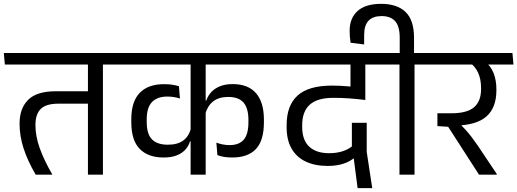

<svg xmlns="http://www.w3.org/2000/svg" viewBox="-43 -908 2689 998"><path d="M492 -593.4H414.1V0H492ZM362.8 -572.4H603.5L598 -632.6H357.3ZM-17.7 -572.4H553.4L548 -632.6H-23.2ZM142.5 0H229.3Q185.1 -76.8 163.2 -138.8Q141.2 -200.8 141.2 -258.5Q141.2 -314.5 168.9 -341.8Q196.6 -369.1 260.1 -369.1H445.2V-433.7H247Q148.3 -433.7 103.5 -389.3Q58.7 -344.9 58.7 -265.3Q58.7 -200.7 79.8 -136.1Q100.9 -71.4 142.5 0Z M569.4 -572.4H1403.7L1398.2 -632.6H564ZM639.5 -272.5Q639.5 -178.9 683.1 -134.1Q726.8 -89.3 807.9 -89.3Q846.7 -89.3 874.4 -99.9Q902.2 -110.5 919.6 -129.3Q937.1 -148.1 944.5 -173H953.9L950.3 -245.2Q940.9 -201.8 911.1 -178.8Q881.3 -155.8 829.2 -155.8Q775 -155.8 747.3 -183.2Q719.6 -210.6 719.6 -275V-286.8Q719.6 -349.1 747.1 -377.6Q774.7 -406.1 826.4 -406.1Q844 -406.1 860 -403.5Q876 -401 892.3 -396L887.1 -459.7Q870 -465.2 850.9 -467.9Q831.8 -470.5 809.4 -470.5Q727.2 -470.5 683.3 -425.3Q639.5 -380.2 639.5 -287.9ZM1328.8 -286.3Q1328.8 -376.3 1287.8 -423.6Q1246.8 -470.9 1166.1 -470.9Q1129 -470.9 1101.4 -460Q1073.9 -449 1055.8 -429.9Q1037.7 -410.8 1029.4 -385.6H1020.2L1023.8 -315Q1036 -358.5 1065.4 -381.3Q1094.8 -404.1 1143.8 -404.1Q1197.3 -404.1 1222.8 -374.9Q1248.3 -345.6 1248.3 -284.1V-273Q1248.3 -210.1 1223.9 -181.9Q1199.5 -153.8 1150.5 -153.8Q1132.3 -153.8 1114.8 -157.2Q1097.4 -160.6 1081.7 -166.5L1087 -101.9Q1102.1 -95.4 1121.9 -92.4Q1141.8 -89.3 1163.9 -89.3Q1246.1 -89.3 1287.5 -133.6Q1328.8 -177.8 1328.8 -272.3ZM1026.1 -593.4H947.8V0H1026.1Z M1726 -572.4H1951.3L1945.9 -632.6H1720.7ZM1855.7 -593.5H1780.2V-478.4L1855.7 -478.1ZM1378.2 -572.4H1965.1L1959.6 -632.6H1372.9ZM1778.8 -411.8 1855.9 -389.7V-594.8H1778.8ZM1863.2 -269.6H1786V-121.4L1792.2 -112.1L1815.8 69.9H1891.9L1863.2 -118.3ZM1667.7 -111.7Q1600.2 -111.7 1563.9 -146.1Q1527.7 -180.5 1527.7 -248.5V-257.6Q1527.7 -328.2 1567.1 -363.8Q1606.5 -399.5 1690.5 -399.5Q1730.4 -399.5 1770.7 -396.7Q1811 -393.9 1855.9 -388.2V-448.2Q1811.5 -455.4 1767.7 -459.2Q1723.9 -463.1 1683 -463.1Q1561 -463.1 1503.9 -411.5Q1446.9 -359.9 1446.9 -258.2V-246.4Q1446.9 -180.2 1472.7 -135.4Q1498.5 -90.6 1546.3 -68.1Q1594.1 -45.5 1660.4 -45.5Q1709.1 -45.5 1745.1 -58.1Q1781.2 -70.7 1803.8 -92.6L1790.5 -150.1Q1768 -131.5 1737.2 -121.6Q1706.4 -111.7 1667.7 -111.7Z M2111.7 0V-593.4H2033.4V0ZM2222.8 -572.4 2217.4 -632.6H1921.7L1928.2 -572.4ZM1938.5 -888Q1857.2 -888 1815.8 -851Q1774.4 -814 1774.4 -748.3Q1774.4 -732.9 1775.5 -718.2Q1776.6 -703.4 1779.3 -685.7L1849.9 -677V-726.9Q1849.9 -776.8 1872.9 -800.6Q1895.9 -824.4 1940.5 -824.4Q1986.2 -824.4 2010.5 -798.4Q2034.7 -772.5 2034.7 -711.2V-623.6H2109.1V-711.4Q2109.1 -803.4 2065.1 -845.7Q2021 -888 1938.5 -888Z M2626 -572.4 2620.6 -632.6H2183.3L2188.2 -572.4ZM2539.2 0V-3.5L2440.4 -151.2Q2422.7 -177 2408.1 -196.1Q2393.6 -215.1 2377.8 -232.5Q2362 -249.9 2341 -271.1V-293.9L2230.6 -319.2V-252.5L2286.5 -249L2446.9 0ZM2478.7 -587.4H2393.1Q2425.4 -565.4 2441.5 -531.3Q2457.6 -497.2 2457.6 -450.1V-445.1Q2457.6 -381.5 2420.8 -350.3Q2383.9 -319.2 2303.3 -319.2H2230.6L2282.3 -254.9L2324.1 -255.3Q2433.9 -257.2 2485.6 -302.8Q2537.2 -348.3 2537.2 -438.6V-444.2Q2537.2 -491.7 2522.3 -528.6Q2507.5 -565.5 2478.7 -587.4Z"/></svg>

Font: Anek Devanagari Medium
Style: Regular
Weight: 500
Designer: Kailash Malviya (Devanagari) & Yesha Goshar (Latin)
Foundry: Ek Type
Version: Version 1.003